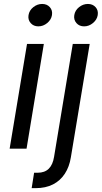

<svg xmlns="http://www.w3.org/2000/svg" viewBox="-20 -768 526 992"><path d="M29.8 0 119.6 -541H206.5L117.2 0ZM178.2 -631.8Q153.3 -631.8 138.4 -648.9Q123.5 -666 127.4 -689.9Q131.3 -714.4 152.1 -731Q172.9 -747.6 197.8 -747.6Q222.7 -747.6 237.5 -731Q252.4 -714.4 248.5 -689.9Q244.6 -666 223.9 -648.9Q203.1 -631.8 178.2 -631.8ZM356 -541H443.4L346.2 44.4Q338.4 93.8 314.9 129.6Q291.5 165.5 253.7 184.8Q215.8 204.1 164.1 204.1H143.6L156.2 124.5H174.3Q210.9 124.5 231.9 103.8Q252.9 83 259.3 42.5ZM414.6 -631.8Q389.6 -631.8 374.8 -648.9Q359.9 -666 363.8 -689.9Q367.7 -714.4 388.4 -731Q409.2 -747.6 434.1 -747.6Q459 -747.6 473.9 -731Q488.8 -714.4 484.9 -689.9Q481 -666 460.2 -648.9Q439.5 -631.8 414.6 -631.8Z"/></svg>

Font: Inter 17pt
Style: Italic
Weight: 400
Italic angle: -9.3988°
Version: Version 4.001;git-66647c0bb